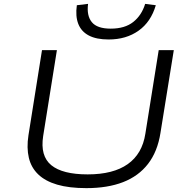

<svg xmlns="http://www.w3.org/2000/svg" viewBox="-20 -964 969 992"><path d="M426 8Q337 8 275.5 -10Q214 -28 177.5 -63Q141 -98 129 -149Q117 -200 127 -265L197 -705H274L203 -261Q187 -158 245 -110.5Q303 -63 433 -63Q565 -63 640 -116Q715 -169 731 -273L800 -705H878L809 -277Q794 -181 745 -117.5Q696 -54 616 -23Q536 8 426 8ZM541 -760Q478 -760 439 -780.5Q400 -801 384.5 -840.5Q369 -880 377 -937L435 -944Q427 -883 454.5 -849.5Q482 -816 552 -816Q625 -816 668.5 -850.5Q712 -885 730 -944L785 -937Q760 -851 696 -805.5Q632 -760 541 -760Z"/></svg>

Font: Nunito Sans 7pt Expanded Light
Style: Italic
Weight: 300
Width: 7
Italic angle: -9°
Designer: Vernon Adams
Foundry: Vernon Adams
Version: Version 3.101;gftools[0.9.27]